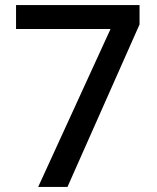

<svg xmlns="http://www.w3.org/2000/svg" viewBox="-20 -734 615 754"><path d="M130 0H245L528 -638V-714H43V-620H414Z"/></svg>

Font: Noto Sans Canadian Aboriginal Medium
Style: Regular
Weight: 500
Designer: Monotype Design Team, Typotheque's Kevin King
Foundry: Monotype Imaging Inc.
Version: Version 2.004